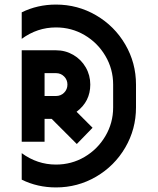

<svg xmlns="http://www.w3.org/2000/svg" viewBox="-20 -720 690 840"><path d="M206 -200H175V-100H75V-500H225Q266 -500 300.5 -480Q335 -460 355 -425.5Q375 -391 375 -350Q375 -276 315 -231L385 -161L316 -90ZM75 -50Q143 0 225 0Q293 0 350 -33.5Q407 -67 441 -124.5Q475 -182 475 -250V-350Q475 -418 441 -475.5Q407 -533 350 -566.5Q293 -600 225 -600Q143 -600 75 -550V-666Q144 -700 225 -700Q320 -700 400.5 -653Q481 -606 528 -525.5Q575 -445 575 -350V-250Q575 -155 528 -74.5Q481 6 400.5 53Q320 100 225 100Q144 100 75 66ZM225 -300Q246 -300 260.5 -314.5Q275 -329 275 -350Q275 -371 260.5 -385.5Q246 -400 225 -400H175V-300Z"/></svg>

Font: Monoikos Medium
Style: Regular
Weight: 500
Designer: Brian Krent
Version: Version 0.088